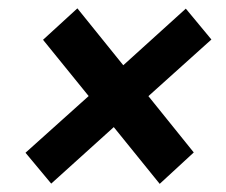

<svg xmlns="http://www.w3.org/2000/svg" viewBox="-20 -585 552 469"><path d="M105.1 -136.5 42.3 -211.9 213.9 -365.9 212.2 -331.1 85.1 -487.8 169 -564.6 295.5 -407.8 263 -409.2 433.9 -563.9 496.4 -488.5 325.1 -334.5 327.1 -369.3 453.3 -212.6 370.1 -135.9 243.3 -292.6 276.4 -291.2Z"/></svg>

Font: Bitter Thin
Style: Italic
Weight: 100
Italic angle: -9°
Designer: Sol Matas, and Bitter project Authors
Foundry: Sol Matas
Version: Version 2.002